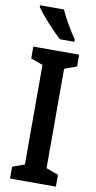

<svg xmlns="http://www.w3.org/2000/svg" viewBox="-102 -980 514 1023"><g transform="rotate(10 155.0 -468.5)"><path d="M157 -937H28V-928C54 -889 127 -809 164 -777H242V-789C218 -823 176 -894 157 -937ZM279 0V-64L213 -88V-626L279 -650V-714H31V-650L96 -626V-88L31 -64V0Z"/></g></svg>

Font: Noto Sans Georgian ExtraCondensed SemiBold
Style: Regular
Weight: 600
Width: 2
Designer: Monotype Design Team, Akaki Razmadze
Foundry: Google LLC
Version: Version 2.005